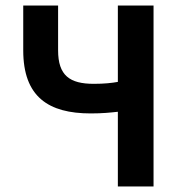

<svg xmlns="http://www.w3.org/2000/svg" viewBox="-20 -674 658 694"><path d="M308 -264C351 -264 378 -267 406 -270V0H535V-654H406V-378C384 -374 357 -371 319 -371C232 -371 190 -401 190 -492V-654H64V-492C64 -324 155 -264 308 -264Z"/></svg>

Font: Source Sans Pro SemBd
Style: Regular
Weight: 700
Designer: Paul D. Hunt
Foundry: Adobe Systems Incorporated
Version: Version 2.020;PS 2.0;hotconv 1.0.86;makeotf.lib2.5.63406